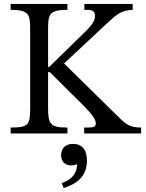

<svg xmlns="http://www.w3.org/2000/svg" viewBox="-20 -677 742 974"><path d="M133 -131C133 -43 125 -30 34 -30V0H322V-30C234 -30 224 -47 224 -131V-311H233L321 -223C422 -124 466 -83 466 -50C466 -35 455 -30 427 -30H407V0H696V-30C647 -30 625 -42 592 -73L305 -355L522 -558C576 -608 596 -624 653 -627V-657H408V-627H424C452 -627 462 -617 462 -596C462 -566 437 -539 391 -495L229 -337H224V-525C224 -603 227 -627 322 -627V-657H34V-627C129 -627 133 -603 133 -525ZM303 277C344 263 421 235 421 138C421 86 399 53 351 53C309 53 290 78 290 110C290 143 311 162 340 162C350 162 360 160 371 156C371 214 329 239 293 252Z"/></svg>

Font: STIX Two Math
Style: Regular
Weight: 400
Designer: Ross Mills, John Hudson & Paul Hanslow, Tiro Typeworks Ltd; with portions MicroPress Inc., with additions and correction
Foundry: Tiro Typeworks Ltd
Version: Version 2.02 b142